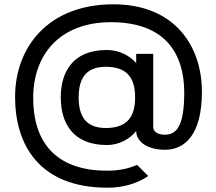

<svg xmlns="http://www.w3.org/2000/svg" viewBox="-20 -792 1004 891"><path d="M479 79C546 79 611 63 668 25L616 -27C574 -9 535 0 476 0C234 0 134 -138 134 -337C134 -539 258 -689 495 -689C748 -689 835 -542 835 -362C835 -203 797 -167 746 -167C712 -167 691 -180 691 -204V-542H612V-499C586 -530 537 -560 476 -560C315 -560 262 -455 262 -340C262 -225 315 -119 476 -119C537 -119 586 -151 612 -184C612 -135 663 -97 746 -97C833 -97 917 -161 917 -366C917 -577 792 -772 506 -772C204 -772 50 -573 50 -342C50 -118 164 79 479 79ZM476 -198C379 -196 345 -252 345 -340C345 -428 379 -484 476 -482C572 -480 607 -428 607 -340C607 -252 572 -200 476 -198Z"/></svg>

Font: Hibana SubMedium
Style: Regular
Weight: 500
Width: 6
Designer: pygmalion
Foundry: ybstudio
Version: Version 0.930;hotconv 1.0.109;makeotfexe 2.5.65596